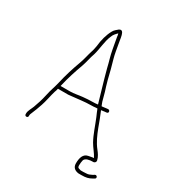

<svg xmlns="http://www.w3.org/2000/svg" viewBox="-183 -756 965 1032"><g transform="rotate(30 300.0 -240.0)"><path d="M70 17V11C70 8.3 71.7 3.3 75 -4C84.4 -26 91.5 -44.6 100 -70C108.7 -93.8 117.5 -141.1 125 -165C127.7 -171 130 -178.7 132 -188H196C200.7 -188 207 -188.7 215 -190C251.8 -193.1 290.3 -200 331 -200C341 -200 351 -200.7 361 -202H369C375.2 -186.5 379.7 -174.8 387 -159C404.8 -116.4 418.4 -71 440 -32C453.3 -8.1 473.6 13.2 486 38C475.3 38 464.6 41.8 454 43C424.7 48.3 416 76.3 416 111C416 136.2 432.1 148.1 455 151H473.5C500.2 151 516.5 147.2 534 137L545 131C556.9 124.4 546.7 107.6 536 113L524 120C513 125.5 504.1 130 491 130C485.7 130.7 479.8 131 473.5 131H457C453.7 130.3 449.3 129 444 127C437.4 125.7 436 118.2 436 111C436 99.5 437.5 87.8 440 78C446.2 62.5 469.6 58 490 58C500.4 59.3 509.7 50.8 507 40C502.6 20.3 490.8 3.8 479 -11C455.1 -40.9 439.7 -75.8 425 -114C413.7 -145.6 402.6 -174.6 390 -204C398 -205.3 405.3 -206.3 412 -207L423 -208C436.7 -209.4 432.9 -229.3 420 -228L410 -227C403.3 -226.3 395.7 -225.3 387 -224H382C375.8 -237.9 370.4 -254.1 367 -270C361.6 -291.8 356.8 -307.7 350 -328L340 -363C333.7 -390.7 318.1 -451.4 310 -477C303 -501.5 298.5 -533 294 -557C287.8 -581.7 287.7 -648.1 256 -627L242 -615C236 -609.7 231.3 -603.7 228 -597C212.5 -569.1 201.6 -530.2 198 -491L194 -471C192.7 -464.3 191 -458.3 189 -453C180.5 -427.4 174.5 -394.1 164 -367C146.9 -320.5 131.1 -270.6 119 -217C109.2 -176.2 102.6 -166.5 94 -125C87.2 -93.2 77.8 -65.3 68.5 -40C63 -25 50 -4.4 50 11V17C50 23.2 54.2 27 60 27C65.8 27 70 23.2 70 17ZM137 -208C137.7 -209.3 138 -211 138 -213C150.2 -265.2 166.2 -314.5 183 -360C192.6 -386.1 198.9 -421.8 208 -446C219.6 -484.6 221.6 -535.4 237 -570C242.6 -586.8 252.8 -596.8 264 -608C266 -602 267.3 -595 268 -587L274 -553C276 -542.3 278.3 -529.7 281 -515C287.9 -477 296.6 -455.1 306 -414C324.3 -344.7 342.2 -287.8 361 -222H359C349.7 -220.7 340.3 -220 331 -220C309.6 -220 290.3 -218.4 270 -216.5C245.3 -214.2 220 -208 196 -208Z"/></g></svg>

Font: HoneyBee
Style: UltLit
Weight: 100
Foundry: Cannot Into Space Fonts
Version: Version 0.89